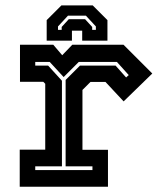

<svg xmlns="http://www.w3.org/2000/svg" viewBox="-20 -710 614 730"><path d="M55 0V-141H152V-391.5L144.5 -399H56V-540H182.5L216.5 -500L255 -540H449.5L559 -430.5L450 -324.5L381 -398.5H324L293.5 -368V-140.5H390.5V0ZM114 -63.5H331.5V-77.5H229.5V-406L284 -460.5H419.5L459.5 -415.5L469.5 -424.5L424.5 -474.5H279.5L222 -417L169 -474.5H114V-460.5H163L215.5 -403V-77.5H114ZM332.5 -689.5 388.5 -633.5V-555.5H292.5V-593.5H253.5V-555.5H157.5V-633.5L213.5 -689.5ZM306.5 -650.5H238.5L200.5 -609.5V-596.5H214.5V-607.5L241.5 -637H303.5L330.5 -607.5V-596.5H344.5V-609.5Z"/></svg>

Font: Tourney Thin
Style: Regular
Weight: 100
Designer: Tyler Finck
Foundry: Etcetera Type Co
Version: Version 1.015